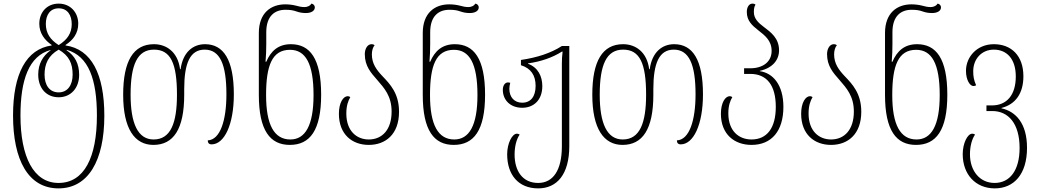

<svg xmlns="http://www.w3.org/2000/svg" viewBox="-20 -790 5737 1060"><path d="M303 250C467 250 556 97 556 -151C556 -382 484 -519 342 -539V-542C383 -568 412 -606 412 -659C412 -721 369 -770 304 -770C239 -770 197 -722 197 -659C197 -606 227 -568 265 -542V-539C125 -519 52 -383 52 -152C52 93 136 250 303 250ZM304 -541C257 -571 233 -607 233 -658C233 -709 258 -744 304 -744C353 -744 376 -706 376 -657C376 -607 352 -571 304 -541ZM304 -280C254 -280 226 -319 226 -378C226 -436 246 -483 304 -516C361 -483 381 -440 381 -378C381 -320 353 -280 304 -280ZM303 220C165 220 93 75 93 -152C93 -348 139 -481 259 -514V-512C216 -481 191 -437 191 -378C191 -304 235 -253 304 -253C371 -253 417 -304 417 -377C417 -439 393 -482 348 -512V-515C470 -481 515 -350 515 -152C515 79 445 220 303 220Z M827 10C937 10 997 -76 997 -267V-298C997 -441 1029 -516 1110 -516C1195 -516 1230 -433 1230 -269C1230 -126 1196 -18 1127 -15C1127 -2 1133 7 1148 7C1218 7 1271 -101 1271 -269C1271 -460 1214 -546 1112 -546C1046 -546 990 -503 977 -408H974C962 -503 899 -546 830 -546C716 -546 660 -453 660 -267C660 -78 724 10 827 10ZM828 -20C742 -20 701 -107 701 -267C701 -432 738 -516 830 -516C922 -516 957 -441 957 -267C957 -110 922 -20 828 -20Z M1580 10C1691 10 1753 -70 1753 -267C1753 -467 1691 -546 1586 -546C1516 -546 1475 -508 1450 -449H1446C1449 -482 1450 -517 1450 -548V-612C1450 -703 1498 -736 1556 -736C1583 -736 1599 -733 1616 -727C1633 -721 1649 -718 1669 -718C1698 -718 1718 -730 1718 -749C1718 -762 1708 -769 1699 -770C1694 -760 1681 -751 1660 -751C1646 -751 1630 -754 1613 -759C1597 -763 1577 -766 1555 -766C1476 -766 1409 -719 1409 -608V-266C1409 -70 1471 10 1580 10ZM1583 -20C1494 -20 1449 -100 1449 -265C1449 -428 1482 -515 1581 -515C1667 -515 1711 -439 1711 -265C1711 -97 1665 -20 1583 -20Z M2016 10C2109 10 2183 -49 2183 -173C2183 -275 2133 -326 2092 -369C2058 -405 2033 -439 2033 -490C2033 -511 2039 -530 2048 -540C2044 -544 2039 -546 2031 -546C2009 -546 1994 -521 1994 -491C1994 -425 2028 -388 2063 -348C2101 -304 2142 -260 2142 -174C2142 -74 2090 -20 2016 -20C1948 -20 1892 -68 1892 -163C1892 -207 1902 -233 1914 -254C1909 -257 1905 -259 1900 -259C1875 -259 1851 -223 1851 -162C1851 -48 1924 10 2016 10Z M2485 10C2596 10 2658 -70 2658 -267C2658 -467 2596 -546 2491 -546C2421 -546 2380 -508 2355 -449H2351C2354 -482 2355 -517 2355 -548V-612C2355 -703 2403 -736 2461 -736C2488 -736 2504 -733 2521 -727C2538 -721 2554 -718 2574 -718C2603 -718 2623 -730 2623 -749C2623 -762 2613 -769 2604 -770C2599 -760 2586 -751 2565 -751C2551 -751 2535 -754 2518 -759C2502 -763 2482 -766 2460 -766C2381 -766 2314 -719 2314 -608V-266C2314 -70 2376 10 2485 10ZM2488 -20C2399 -20 2354 -100 2354 -265C2354 -428 2387 -515 2486 -515C2572 -515 2616 -439 2616 -265C2616 -97 2570 -20 2488 -20Z M2951 250C3055 250 3123 173 3123 16V-536H3082C3020 -496 2944 -472 2856 -459V-430C2911 -413 2937 -374 2937 -316C2937 -257 2910 -223 2863 -223C2820 -223 2792 -253 2792 -300C2792 -311 2794 -321 2797 -333C2793 -334 2788 -335 2785 -335C2767 -335 2756 -317 2756 -294C2756 -238 2797 -195 2863 -195C2925 -195 2974 -236 2974 -315C2974 -369 2950 -418 2895 -438V-440C2966 -450 3030 -472 3082 -505H3086C3083 -482 3082 -460 3082 -438V17C3082 151 3033 220 2951 220C2865 220 2821 154 2821 63C2821 19 2831 -21 2849 -47C2844 -50 2840 -52 2834 -52C2807 -52 2780 2 2780 62C2780 175 2842 250 2951 250Z M3417 10C3527 10 3587 -76 3587 -267V-298C3587 -441 3619 -516 3700 -516C3785 -516 3820 -433 3820 -269C3820 -126 3786 -18 3717 -15C3717 -2 3723 7 3738 7C3808 7 3861 -101 3861 -269C3861 -460 3804 -546 3702 -546C3636 -546 3580 -503 3567 -408H3564C3552 -503 3489 -546 3420 -546C3306 -546 3250 -453 3250 -267C3250 -78 3314 10 3417 10ZM3418 -20C3332 -20 3291 -107 3291 -267C3291 -432 3328 -516 3420 -516C3512 -516 3547 -441 3547 -267C3547 -110 3512 -20 3418 -20Z M4129 10C4240 10 4305 -67 4305 -200C4305 -322 4247 -387 4175 -397V-399C4244 -414 4281 -458 4281 -512C4281 -579 4236 -612 4196 -642C4167 -664 4142 -687 4142 -723C4142 -741 4144 -754 4151 -764C4147 -768 4142 -770 4134 -770C4115 -770 4103 -750 4103 -724C4103 -675 4133 -649 4166 -623C4203 -594 4240 -566 4240 -509C4240 -448 4191 -413 4122 -413H4088V-382H4122C4213 -382 4263 -320 4263 -200C4263 -83 4214 -20 4129 -20C4058 -20 4001 -68 4001 -164C4001 -207 4011 -233 4023 -254C4018 -257 4014 -259 4009 -259C3984 -259 3960 -223 3960 -162C3960 -48 4035 10 4129 10Z M4568 10C4661 10 4735 -49 4735 -173C4735 -275 4685 -326 4644 -369C4610 -405 4585 -439 4585 -490C4585 -511 4591 -530 4600 -540C4596 -544 4591 -546 4583 -546C4561 -546 4546 -521 4546 -491C4546 -425 4580 -388 4615 -348C4653 -304 4694 -260 4694 -174C4694 -74 4642 -20 4568 -20C4500 -20 4444 -68 4444 -163C4444 -207 4454 -233 4466 -254C4461 -257 4457 -259 4452 -259C4427 -259 4403 -223 4403 -162C4403 -48 4476 10 4568 10Z M5037 10C5148 10 5210 -70 5210 -267C5210 -467 5148 -546 5043 -546C4973 -546 4932 -508 4907 -449H4903C4906 -482 4907 -517 4907 -548V-612C4907 -703 4955 -736 5013 -736C5040 -736 5056 -733 5073 -727C5090 -721 5106 -718 5126 -718C5155 -718 5175 -730 5175 -749C5175 -762 5165 -769 5156 -770C5151 -760 5138 -751 5117 -751C5103 -751 5087 -754 5070 -759C5054 -763 5034 -766 5012 -766C4933 -766 4866 -719 4866 -608V-266C4866 -70 4928 10 5037 10ZM5040 -20C4951 -20 4906 -100 4906 -265C4906 -428 4939 -515 5038 -515C5124 -515 5168 -439 5168 -265C5168 -97 5122 -20 5040 -20Z M5472 250C5577 250 5650 173 5650 26C5650 -110 5587 -175 5509 -192V-194C5587 -214 5630 -275 5630 -369C5630 -484 5562 -546 5467 -546C5374 -546 5313 -476 5313 -399C5313 -348 5335 -315 5354 -315C5359 -315 5364 -316 5369 -319C5356 -348 5353 -370 5353 -397C5353 -464 5399 -516 5467 -516C5538 -516 5588 -465 5588 -368C5588 -265 5538 -208 5456 -208H5426V-177H5458C5547 -177 5609 -108 5609 27C5609 151 5555 220 5471 220C5388 220 5335 152 5335 62C5335 19 5345 -21 5363 -47C5359 -50 5354 -52 5348 -52C5321 -52 5295 2 5295 61C5295 173 5366 250 5472 250Z"/></svg>

Font: Noto Serif Georgian Condensed ExtraLight
Style: Regular
Weight: 200
Width: 3
Designer: Monotype Design Team, Akaki Razmadze
Foundry: Google LLC
Version: Version 2.003